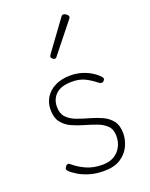

<svg xmlns="http://www.w3.org/2000/svg" viewBox="-157 -918 794 1019"><g transform="rotate(-20 239.5 -408.5)"><path d="M251 19Q203 19 166 7Q129 -5 104 -21Q79 -37 68 -49Q61 -57 63 -62.5Q65 -68 70 -75Q76 -82 82.5 -82Q89 -82 96 -75Q125 -50 164 -32.5Q203 -15 255 -15Q293 -15 319.5 -30.5Q346 -46 360.5 -73Q375 -100 375 -133Q375 -171 354.5 -191.5Q334 -212 302 -224Q270 -236 234.5 -246Q199 -256 167 -270.5Q135 -285 114.5 -311.5Q94 -338 94 -384Q94 -422 113 -452.5Q132 -483 168 -501Q204 -519 254 -519Q290 -519 321 -509Q352 -499 375.5 -483.5Q399 -468 413 -451Q418 -445 416 -439.5Q414 -434 409 -429Q405 -425 398 -425.5Q391 -426 385 -430Q351 -457 321.5 -471Q292 -485 251 -485Q190 -485 160.5 -457.5Q131 -430 131 -386Q131 -348 151.5 -326.5Q172 -305 204 -293Q236 -281 272.5 -271Q309 -261 341 -246.5Q373 -232 393.5 -206Q414 -180 414 -134Q414 -98 397 -62.5Q380 -27 344.5 -4Q309 19 251 19ZM208 -630Q203 -630 196 -636Q189 -642 189 -648Q189 -650 190.5 -652.5Q192 -655 193 -658L318 -829Q321 -833 324 -834.5Q327 -836 331 -836Q336 -836 342 -832.5Q348 -829 352.5 -824Q357 -819 357 -814Q357 -811 356 -809Q355 -807 353 -804L219 -636Q215 -630 208 -630Z"/></g></svg>

Font: Playwrite BR Thin
Style: Regular
Weight: 250
Version: Version 1.003